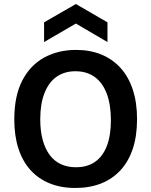

<svg xmlns="http://www.w3.org/2000/svg" viewBox="-20 -921 752 954"><path d="M354 13Q283 13 226.5 -10Q170 -33 131 -76.5Q92 -120 71.5 -183Q51 -246 51 -327Q51 -444 90.5 -520.5Q130 -597 199.5 -635Q269 -673 358 -673Q427 -673 482.5 -650.5Q538 -628 578 -584.5Q618 -541 639.5 -476.5Q661 -412 661 -329Q661 -246 640 -182.5Q619 -119 579 -75.5Q539 -32 482.5 -9.5Q426 13 354 13ZM357 -90Q414 -90 452.5 -117Q491 -144 511 -196Q531 -248 531 -323Q531 -401 510.5 -455.5Q490 -510 450.5 -538.5Q411 -567 355 -567Q300 -567 261 -539.5Q222 -512 201 -458.5Q180 -405 180 -328Q180 -271 192 -226.5Q204 -182 226.5 -151.5Q249 -121 282 -105.5Q315 -90 357 -90ZM199 -712V-810L357 -901L514 -810V-712L357 -804Z"/></svg>

Font: Bricolage Grotesque 24pt SemiBold
Style: Regular
Weight: 600
Designer: Mathieu Triay
Foundry: Atelier Triay
Version: Version 1.001;gftools[0.9.33.dev8+g029e19f]